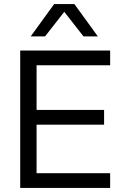

<svg xmlns="http://www.w3.org/2000/svg" viewBox="-20 -930 625 950"><path d="M80 -680H161V0H80ZM115 -386H495V-313H115ZM115 -680H525V-607H115ZM115 -73H525V0H115ZM328 -910 203 -750H132L248 -910ZM464 -750H393L268 -910H348Z"/></svg>

Font: TASA Orbiter VF Text
Style: Regular
Weight: 400
Designer: Weizhong Zhang
Foundry: 本地遙控
Version: Version 1.001;Glyphs 3.2 (3192)